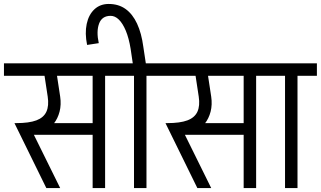

<svg xmlns="http://www.w3.org/2000/svg" viewBox="-50 -950 1621 970"><path d="M275 -567V-630H427V-567ZM95 -269V-328H429V-269ZM61 -268 32 -328Q97 -328 134 -342Q171 -356 184.5 -386Q198 -416 191 -462H254Q260 -421 251 -386Q242 -351 221 -324.5Q200 -298 169 -283Q138 -268 99 -268ZM184 0 23 -328H92L254 0ZM191 -462 170 -600H233L254 -462ZM-30 -567V-630H345V-567ZM418 0V-620H481V0ZM320 -567V-630H579V-567Z M610 -703Q601 -758 585.5 -795Q570 -832 550.5 -851Q531 -870 509 -870L499 -930Q549 -930 584.5 -904.5Q620 -879 642.5 -830.5Q665 -782 674 -714ZM390 -723Q378 -782 388 -829Q398 -876 427 -903Q456 -930 499 -930L509 -870Q465 -870 450.5 -830.5Q436 -791 449 -732ZM623 -615 610 -703 674 -714 689 -615ZM627 0V-620H690V0ZM529 -567V-630H788V-567Z M1038 -567V-630H1190V-567ZM858 -269V-328H1192V-269ZM824 -268 795 -328Q860 -328 897 -342Q934 -356 947.5 -386Q961 -416 954 -462H1017Q1023 -421 1014 -386Q1005 -351 984 -324.5Q963 -298 932 -283Q901 -268 862 -268ZM947 0 786 -328H855L1017 0ZM954 -462 933 -600H996L1017 -462ZM733 -567V-630H1108V-567ZM1181 0V-620H1244V0ZM1083 -567V-630H1342V-567Z M1390 0V-620H1453V0ZM1292 -567V-630H1551V-567Z"/></svg>

Font: Akshar Light
Style: Regular
Weight: 300
Designer: Tall Chai
Foundry: Tall Chai
Version: Version 1.100